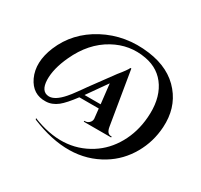

<svg xmlns="http://www.w3.org/2000/svg" viewBox="-166 -914 1321 1259"><g transform="rotate(30 494.5 -284.0)"><path d="M377 -207Q324 -136 288 -107Q246 -74 200 -73Q101 -69 56 -164Q10 -264 64 -395Q128 -548 282 -630Q439 -713 625 -688Q789 -666 876 -560Q960 -459 951 -312Q944 -198 889 -102Q832 -2 737 56Q516 192 203 63L199 53Q448 153 634 35Q718 -18 770 -110Q822 -202 831 -316Q842 -451 787 -539Q731 -628 622 -648Q493 -672 377 -608Q253 -540 184 -390Q135 -285 137 -201Q140 -114 200 -112Q246 -111 303 -176Q322 -197 349 -235L370 -264Q381 -281 389 -291L516 -464Q563 -521 571 -541H578L645 -137Q653 -90 685 -90H690L689 -83H482L483 -90H490Q504 -90 517 -101Q532 -114 532 -133L524 -207ZM399 -237H521L504 -386Z"/></g></svg>

Font: Cinzel Bold(RUS BY LYAJKA)
Style: Regular
Weight: 700
Designer: Natanael Gama
Version: Version 1.001;PS 001.001;hotconv 1.0.56;makeotf.lib2.0.21325